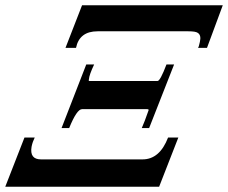

<svg xmlns="http://www.w3.org/2000/svg" viewBox="-44 -710 867 730"><path d="M803 -690 743 -528H709Q712 -533 713 -538.5Q714 -544 716 -551Q722 -576 708 -585Q700 -591 672 -591H327Q258 -591 245 -528H205L268 -690ZM618 -465 523 -223H495Q500 -234 506.5 -251Q513 -268 521 -291Q522 -295 515 -295H268Q248 -295 219 -223H190L284 -465H314Q295 -425 294 -408Q292 -402 296 -402H555Q565 -402 589 -465ZM634 -187 561 0H-24L49 -187H88Q84 -179 81 -170.5Q78 -162 76 -152Q68 -104 112 -104H498Q563 -104 595 -187Z"/></svg>

Font: DG Didot
Style: Bold Italic
Weight: 700
Designer: David Gatwood, Takis Katsoulidis, and George D. Matthiopoulos
Foundry: David Gatwood
Version: Version 1.0